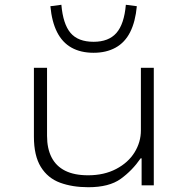

<svg xmlns="http://www.w3.org/2000/svg" viewBox="-20 -776 789 804"><path d="M350 8Q283 8 231.5 -11Q180 -30 151 -77Q122 -124 122 -204V-492H177V-207Q177 -154 196 -117Q215 -80 253 -61Q291 -42 349 -42Q416 -42 466.5 -68.5Q517 -95 543.5 -138Q570 -181 570 -230V-492H624V0H573V-113H569Q534 -62 485.5 -27Q437 8 350 8ZM372 -555Q318 -555 279.5 -576.5Q241 -598 219 -641.5Q197 -685 191 -750L237 -756Q244 -675 275.5 -638Q307 -601 372 -601Q435 -601 467.5 -638Q500 -675 507 -756L553 -750Q547 -685 525 -641.5Q503 -598 464 -576.5Q425 -555 372 -555Z"/></svg>

Font: Nunito Sans 7pt Expanded ExtraLight
Style: Regular
Weight: 250
Width: 7
Designer: Vernon Adams
Foundry: Vernon Adams
Version: Version 3.101;gftools[0.9.27]